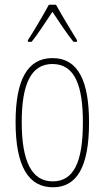

<svg xmlns="http://www.w3.org/2000/svg" viewBox="-20 -783 443 813"><path d="M217 -763H187C163 -719 119 -644 98 -613V-606H114C141 -639 177 -696 202 -733C229 -693 263 -640 291 -606H306V-613C294 -632 243 -716 217 -763ZM357 -264C357 -433 315 -537 202 -537C96 -537 46 -444 46 -266C46 -80 100 10 204 10C306 10 357 -77 357 -264ZM72 -266C72 -424 110 -512 202 -512C298 -512 331 -418 331 -265C331 -94 291 -15 203 -15C113 -15 72 -102 72 -266Z"/></svg>

Font: Noto Sans Armenian ExtraCondensed Thin
Style: Regular
Weight: 100
Width: 2
Designer: Monotype Design Team
Foundry: Monotype Imaging Inc.
Version: Version 2.008